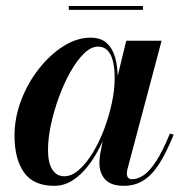

<svg xmlns="http://www.w3.org/2000/svg" viewBox="-20 -592 598 622"><path d="M155.5 10Q88 10 57.5 -33.8Q27 -77.5 27 -152.5Q27 -210 48.2 -266.2Q69.5 -322.5 105.5 -368.5Q141.5 -414.5 185.2 -442.2Q229 -470 273.5 -470Q307 -470 326.2 -452Q345.5 -434 353.5 -404Q361.5 -374 361.5 -338Q361.5 -309.5 355.2 -272.8Q349 -236 336.5 -197Q324 -158 306.2 -121.2Q288.5 -84.5 265.5 -54.8Q242.5 -25 215 -7.5Q187.5 10 155.5 10ZM188 -21Q212 -21 235.5 -41.5Q259 -62 280 -96.2Q301 -130.5 317 -172.5Q333 -214.5 342.2 -257.8Q351.5 -301 351.5 -339Q351.5 -369.5 346.2 -392.2Q341 -415 329 -428Q317 -441 297.5 -441Q275 -441 252 -418.5Q229 -396 208 -358.8Q187 -321.5 170.8 -277Q154.5 -232.5 145 -188Q135.5 -143.5 135.5 -106.5Q135.5 -64.5 149.5 -42.8Q163.5 -21 188 -21ZM381 10Q340 10 321 -10.5Q302 -31 302 -64Q302 -73.5 302.8 -80.5Q303.5 -87.5 304.5 -92.5L318.5 -166.5L343 -244L356.5 -326.5L389 -460H503.5L393 -44.5Q391 -37 391 -28.5Q391 -21.5 395 -16.5Q399 -11.5 408 -11.5Q427 -11.5 446.5 -25.2Q466 -39 486.8 -71.2Q507.5 -103.5 530.5 -159.5L542.5 -155.5Q519.5 -98.5 496.2 -62Q473 -25.5 445.2 -7.8Q417.5 10 381 10ZM203 -560V-572.5H443V-560Z"/></svg>

Font: Bodoni Moda 18pt SemiBold
Style: Italic
Weight: 600
Italic angle: -13°
Designer: Owen Earl
Foundry: indestructible type
Version: Version 2.005